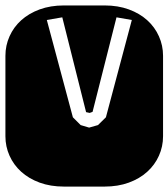

<svg xmlns="http://www.w3.org/2000/svg" viewBox="-22 -689 622 709"><path d="M307.1 -217.8 339.8 -227.1 369.1 -255.9 464.8 -615.2 408.2 -625 319.8 -275.9 309.1 -272 295.9 -274.9 208 -625 150.9 -615.2 247.1 -255.9 275.9 -227.1ZM364.3 -668.9Q413.6 -668.9 453.6 -654.3Q493.7 -639.6 521.7 -614.3Q549.8 -588.9 564.9 -554.9Q580.1 -521 580.1 -482.9V-186Q580.1 -147.9 564.9 -114Q549.8 -80.1 521.7 -54.7Q493.7 -29.3 453.6 -14.6Q413.6 0 364.3 0H213.9Q164.6 0 124.5 -14.6Q84.5 -29.3 56.4 -54.7Q28.3 -80.1 13.2 -114Q-2 -147.9 -2 -186V-482.9Q-2 -521 13.2 -554.9Q28.3 -588.9 56.4 -614.3Q84.5 -639.6 124.5 -654.3Q164.6 -668.9 213.9 -668.9Z"/></svg>

Font: Monofett
Style: Regular
Weight: 400
Designer: vernon adams
Foundry: vernon adams
Version: Version 1.000